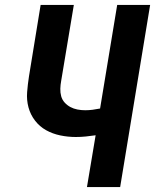

<svg xmlns="http://www.w3.org/2000/svg" viewBox="-20 -755 640 775"><path d="M331 0 366 -209Q346 -206 326 -204Q306 -202 286 -202Q254 -202 223 -208.5Q192 -215 166 -229.5Q140 -244 121.5 -268Q103 -292 95 -321.5Q87 -351 89.5 -383Q92 -415 97 -447L144 -735H278L227 -429Q224 -413 223.5 -397Q223 -381 227 -366.5Q231 -352 241 -341Q251 -330 264 -323Q277 -316 292.5 -313Q308 -310 324 -310Q339 -310 354 -312Q369 -314 384 -317L453 -735H586L465 0Z"/></svg>

Font: Iosevka SS04 XBd Ex Obl
Style: Regular
Weight: 800
Width: 7
Italic angle: -9°
Monospace: yes
Designer: Belleve Invis
Foundry: Belleve Invis
Version: Version 19.0.0; ttfautohint (v1.8.4)